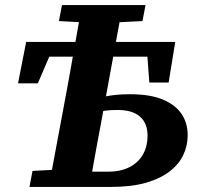

<svg xmlns="http://www.w3.org/2000/svg" viewBox="-20 -736 789 756"><path d="M51 -408 83 -571H670L644 -411H568L557 -558L615 -513H107L193 -557L129 -408ZM261 0 266 -60H404Q456 -60 491 -78.5Q526 -97 543.5 -129Q561 -161 561 -201Q561 -251 531 -277Q501 -303 443 -303Q407 -303 377 -297.5Q347 -292 320 -285L325 -341Q354 -348 396 -356.5Q438 -365 492 -365Q570 -365 620 -344.5Q670 -324 694.5 -288Q719 -252 719 -203Q719 -163 702 -126.5Q685 -90 648.5 -61.5Q612 -33 555 -16.5Q498 0 417 0ZM172 0 244 -386Q252 -428 259 -469Q266 -510 273.5 -551Q281 -592 288 -633Q295 -674 303 -716H463L387 -301Q373 -226 359 -150.5Q345 -75 332 0ZM212 -653 224 -716H553L541 -653L399 -646H343ZM96 0 108 -63 238 -70H252L245 0Z"/></svg>

Font: Source Serif 4
Style: Bold Italic
Weight: 700
Italic angle: -12°
Designer: Frank Grießhammer
Foundry: Adobe Systems Incorporated
Version: Version 4.004;hotconv 1.0.116;makeotfexe 2.5.65601